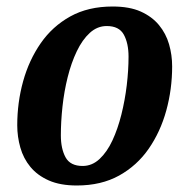

<svg xmlns="http://www.w3.org/2000/svg" viewBox="-20 -550 577 590"><path d="M216 20Q165 20 130 4.5Q95 -11 73.5 -37Q52 -63 42.5 -96.5Q33 -130 33 -165Q33 -235 51 -300Q69 -365 105 -417Q141 -469 196 -499.5Q251 -530 326 -530Q378 -530 412.5 -514.5Q447 -499 468.5 -473Q490 -447 499.5 -414Q509 -381 509 -346Q509 -276 491 -210.5Q473 -145 437 -93Q401 -41 346 -10.5Q291 20 216 20ZM234 -40Q263 -40 286 -61.5Q309 -83 325.5 -118.5Q342 -154 353 -198Q364 -242 369.5 -288Q375 -334 375 -376Q375 -417 360.5 -443.5Q346 -470 308 -470Q279 -470 256 -449Q233 -428 216 -392.5Q199 -357 188 -313Q177 -269 172 -222.5Q167 -176 167 -134Q167 -93 181.5 -66.5Q196 -40 234 -40Z"/></svg>

Font: Sansita Swashed Light Medium
Style: Regular
Weight: 500
Version: Version 1.003